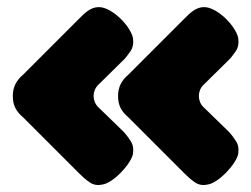

<svg xmlns="http://www.w3.org/2000/svg" viewBox="-20 -520 705 540"><path d="M16 -250C16 -224 25 -207 45 -190L203 -32C212 -23 221 -15 231 -8C242 0 254 2 268 -1C298 -5 348 -58 354 -87C356 -102 354 -114 347 -124C340 -135 333 -144 325 -152L256 -219C239 -236 239 -264 256 -281L325 -349C333 -356 340 -366 347 -376C354 -386 356 -399 354 -413C347 -447 295 -500 258 -500C235 -500 219 -484 203 -468L45 -310C26 -294 16 -275 16 -250ZM312 -250C312 -224 321 -207 341 -190L499 -32C508 -23 517 -15 527 -8C538 0 550 2 564 -1C594 -5 644 -58 650 -87C652 -102 650 -114 643 -124C636 -135 629 -144 621 -152L552 -219C535 -236 535 -264 552 -281L621 -349C629 -356 636 -366 643 -376C650 -386 652 -399 650 -413C643 -447 591 -500 554 -500C531 -500 515 -484 499 -468L341 -310C322 -294 312 -275 312 -250Z"/></svg>

Font: Periwinkle
Style: Bold
Weight: 700
Version: Version 2.001